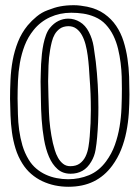

<svg xmlns="http://www.w3.org/2000/svg" viewBox="-20 -694 540 746"><path d="M167 -378.9Q168 -317.9 170.2 -257.6Q172.4 -197.3 185.5 -138.2Q188.5 -126 193.1 -110.4Q197.8 -94.7 205.6 -80.8Q213.4 -66.9 225.1 -57.6Q236.8 -48.3 252.9 -48.3Q275.9 -48.3 290 -58.8Q304.2 -69.3 312.3 -85.9Q320.3 -102.5 323.7 -123.3Q327.1 -144 328.6 -164.1Q333 -215.3 333 -267.1Q333 -298.8 331.8 -329.8Q330.6 -360.8 328.1 -392.6Q327.1 -411.6 325.4 -433.6Q323.7 -455.6 320.8 -477.8Q317.9 -500 312.5 -520.8Q307.1 -541.5 298.3 -557.4Q289.6 -573.2 276.6 -582.8Q263.7 -592.3 245.6 -592.3Q225.6 -591.8 212.9 -582.8Q200.2 -573.7 192.6 -560.5Q185.1 -547.4 181.2 -531.2Q177.2 -515.1 174.8 -500.5Q169.4 -469.7 168.5 -439.7Q167.5 -409.7 167 -378.9ZM137.7 -377.4Q138.2 -390.1 138.4 -407.5Q138.7 -424.8 139.6 -444.3Q140.6 -463.9 142.8 -484.1Q145 -504.4 148.9 -523.2Q152.8 -542 158.9 -558.3Q165 -574.7 173.8 -585.4Q189 -604 207.3 -612.8Q225.6 -621.6 245.1 -621.6Q269 -621.6 290.5 -608.6Q312 -595.7 325.2 -569.8Q338.9 -543.5 343.8 -513.4Q348.6 -483.4 352.1 -454.6Q362.3 -365.2 362.3 -276.4Q362.3 -247.1 361.1 -218.3Q359.9 -189.5 357.4 -160.6Q355.5 -136.7 351.3 -111.8Q347.2 -86.9 334.5 -65.9Q320.3 -41.5 300.3 -30.3Q280.3 -19 254.4 -19Q223.6 -19 203.4 -37.1Q183.1 -55.2 170.4 -84.7Q157.7 -114.3 151.1 -152.3Q144.5 -190.4 141.8 -230.2Q139.2 -270 138.9 -308.3Q138.7 -346.7 137.7 -377.4ZM19 -309.6Q19 -345.7 20.8 -384Q22.5 -422.4 29.3 -459.5Q36.1 -496.6 49.8 -531.2Q63.5 -565.9 87.4 -595.2Q103 -613.8 122.6 -629.9Q142.1 -646 165 -654.3Q178.7 -659.7 190.4 -663.3Q202.1 -667 213.9 -669.2Q225.6 -671.4 238.5 -672.6Q251.5 -673.8 267.1 -673.8Q279.8 -673.8 292.7 -672.1Q305.7 -670.4 318.4 -668Q357.9 -659.7 385.5 -640.1Q413.1 -620.6 431.4 -593.5Q449.7 -566.4 460 -533.7Q470.2 -501 475.3 -466.1Q480.5 -431.2 481.7 -395.5Q482.9 -359.9 482.9 -327.1Q482.9 -291 480.5 -254.2Q478 -217.3 470.9 -181.6Q463.9 -146 450.7 -112.8Q437.5 -79.6 416 -50.3Q386.2 -9.8 344 11Q301.8 31.7 245.6 31.7Q219.2 31.7 193.6 26.4Q168 21 144.5 10Q121.1 -1 101.3 -18.1Q81.5 -35.2 66.9 -58.6Q49.8 -85.9 40.3 -116.9Q30.8 -147.9 26.4 -180.4Q22 -212.9 20.8 -245.6Q19.5 -278.3 19 -309.6ZM48.3 -311Q48.8 -281.2 49.6 -250.2Q50.3 -219.2 54.4 -188.7Q58.6 -158.2 67.1 -128.9Q75.7 -99.6 91.8 -73.2Q104 -53.2 121.1 -38.8Q138.2 -24.4 158 -15.4Q177.7 -6.3 200 -2Q222.2 2.4 244.6 2.4Q287.6 2.4 325.9 -13.4Q364.3 -29.3 392.1 -66.9Q414.1 -96.7 426.3 -130.9Q438.5 -165 444.6 -201.7Q450.7 -238.3 452.1 -275.6Q453.6 -313 453.6 -349.1Q453.6 -370.1 452.9 -396Q452.1 -421.9 448.7 -449.5Q445.3 -477.1 438.7 -504.4Q432.1 -531.7 420.4 -555.7Q408.7 -579.6 391.1 -598.6Q373.5 -617.7 348.1 -628.4Q326.2 -637.7 303.2 -641.1Q280.3 -644.5 256.8 -644.5Q212.4 -644.5 174.6 -627.2Q136.7 -609.9 110.4 -577.1Q88.4 -549.8 75.9 -517.3Q63.5 -484.9 57.4 -450.2Q51.3 -415.5 49.8 -380.1Q48.3 -344.7 48.3 -311Z"/></svg>

Font: XB Kayhan Pook
Style: Regular
Weight: 700
Designer: Behnam
Foundry: Irmug
Version: Version 7.300 2009